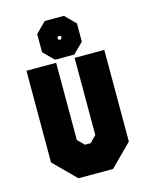

<svg xmlns="http://www.w3.org/2000/svg" viewBox="-112 -812 691 884"><g transform="rotate(-15 233.0 -370.0)"><path d="M150.5 0 47.5 -103V-540H189V-172L219.5 -141.5H246.5L277 -172V-540H418.5V-103L315.5 0ZM188 -555 139 -603.5V-690.5L188 -739.5H279.5L328.5 -690.5V-603.5L279.5 -555ZM229.5 -638.5H238L242.5 -643.5V-651L238 -655.5H229.5L225 -651V-643.5Z"/></g></svg>

Font: Tourney Condensed Black
Style: Regular
Weight: 900
Width: 3
Designer: Tyler Finck
Foundry: Etcetera Type Co
Version: Version 1.010; ttfautohint (v1.8.3)